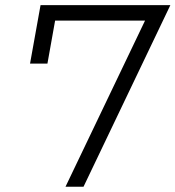

<svg xmlns="http://www.w3.org/2000/svg" viewBox="-20 -713 670 733"><path d="M230 0 533.7 -634.3H190.4L161.1 -470.2H94.7L134.8 -693.4H630.4L298.8 0Z"/></svg>

Font: Cascadia Mono Light
Style: Italic
Weight: 300
Italic angle: -10°
Monospace: yes
Designer: Aaron Bell
Foundry: Saja Typeworks
Version: Version 2404.023; ttfautohint (v1.8.4)